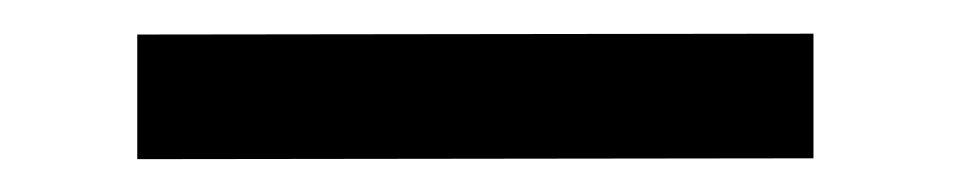

<svg xmlns="http://www.w3.org/2000/svg" viewBox="-20 27 566 114"><path d="M463 121 61.5 121.5V47.5L463 47Z"/></svg>

Font: 1883 Sans
Style: Regular
Weight: 400
Designer: 1883 Sans project is a fork of Public Sans.
Version: Version 1.009